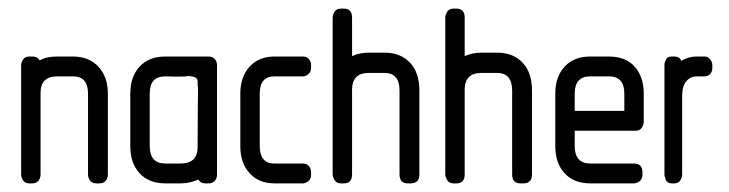

<svg xmlns="http://www.w3.org/2000/svg" viewBox="-20 -425 1690 445"><path d="M203 0Q194 0 189 -6Q184 -12 184 -21V-208Q184 -248 149 -248H113Q74 -248 74 -210V-21Q74 -12 69 -6Q64 0 55 0H48Q38 0 33.5 -7Q29 -14 29 -21V-274Q29 -280 33.5 -287Q38 -294 48 -294H55Q67 -294 72 -285Q87 -294 113 -294H149Q186 -294 208 -270.5Q230 -247 230 -208V-21Q230 -12 225 -6Q220 0 210 0Z M457 0Q444 0 440 -9Q420 0 399 0H363Q325 0 303.5 -23.5Q282 -47 282 -86V-208Q282 -247 303.5 -270.5Q325 -294 363 -294H463Q473 -294 478 -288Q483 -282 483 -274V-21Q483 -12 478 -6Q473 0 463 0ZM439 -217Q439 -226 438 -227V-233Q439 -237 436.5 -242Q434 -247 422 -248Q421 -249 417 -249Q414 -249 413 -248Q409 -248 398.5 -247.5Q388 -247 363 -248Q327 -248 327 -208V-87Q327 -46 363 -46H398Q438 -46 438 -84Q438 -148 438.5 -177Q439 -206 439 -217Z M616 0Q580 0 558.5 -23.5Q537 -47 537 -86V-208Q537 -247 558.5 -270.5Q580 -294 616 -294H682Q691 -294 696 -288Q701 -282 701 -274V-268Q701 -258 694.5 -253Q688 -248 682 -248H616Q582 -248 582 -208V-87Q582 -46 616 -46H682Q691 -46 696 -40Q701 -34 701 -26V-20Q701 -10 694.5 -5Q688 0 682 0Z M925 0Q906 0 906 -21V-215Q906 -256 871 -256H835Q796 -256 796 -217V-21Q796 0 777 0H770Q760 0 755.5 -7.5Q751 -15 751 -21V-384Q751 -391 755.5 -398Q760 -405 770 -405H777Q796 -405 796 -384V-295Q814 -303 835 -303H871Q908 -303 930 -280Q952 -257 952 -215V-21Q952 0 932 0Z M1186 0Q1167 0 1167 -21V-215Q1167 -256 1132 -256H1096Q1057 -256 1057 -217V-21Q1057 0 1038 0H1031Q1021 0 1016.5 -7.5Q1012 -15 1012 -21V-384Q1012 -391 1016.5 -398Q1021 -405 1031 -405H1038Q1057 -405 1057 -384V-295Q1075 -303 1096 -303H1132Q1169 -303 1191 -280Q1213 -257 1213 -215V-21Q1213 0 1193 0Z M1312 -122V-87Q1312 -46 1348 -46H1449Q1469 -46 1469 -26V-20Q1469 -10 1462.5 -5Q1456 0 1449 0H1348Q1310 0 1288.5 -23.5Q1267 -47 1267 -86V-208Q1267 -247 1288.5 -270.5Q1310 -294 1348 -294H1391Q1430 -294 1451 -270.5Q1472 -247 1472 -208V-143Q1472 -136 1467.5 -129Q1463 -122 1453 -122ZM1348 -248Q1312 -248 1312 -208V-168H1427V-208Q1427 -248 1391 -248Z M1595 -248Q1580 -248 1570.5 -236.5Q1561 -225 1561 -203V-21Q1561 -13 1556.5 -6.5Q1552 0 1543 0H1537Q1527 0 1523.5 -7.5Q1520 -15 1520 -21V-274Q1520 -280 1523.5 -287Q1527 -294 1537 -294H1543Q1555 -294 1559 -284Q1566 -288 1575 -291Q1584 -294 1596 -294H1613Q1621 -294 1626 -287.5Q1631 -281 1631 -274V-268Q1631 -258 1625.5 -253Q1620 -248 1613 -248Z"/></svg>

Font: Chathura
Style: ExtraBold
Weight: 800
Designer: Appaji Ambarisha Darbha
Foundry: Aditya Fonts
Version: Version 1.001 2016